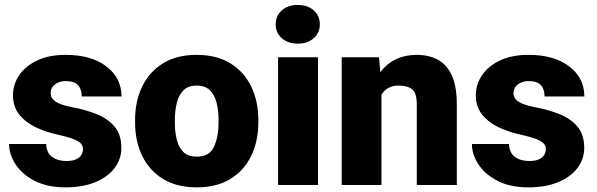

<svg xmlns="http://www.w3.org/2000/svg" viewBox="-20 -765 2467 794"><path d="M323.2 -148.4Q323.2 -168.5 302 -181.4Q280.8 -194.3 219.7 -208Q168 -219.2 125.7 -239.7Q83.5 -260.3 58.6 -292.5Q33.7 -324.7 33.7 -371.1Q33.7 -416 59.3 -453.9Q85 -491.7 133.5 -514.9Q182.1 -538.1 251.5 -538.1Q357.9 -538.1 420.2 -490.2Q482.4 -442.4 482.4 -366.2H317.9Q317.9 -396.5 302.5 -413.1Q287.1 -429.7 251 -429.7Q225.6 -429.7 207.5 -416Q189.5 -402.3 189.5 -379.4Q189.5 -358.4 210.4 -344.5Q231.4 -330.6 277.8 -321.8Q331.1 -312 377.4 -293.9Q423.8 -275.9 452.9 -242.7Q481.9 -209.5 481.9 -153.3Q481.9 -106.9 453.6 -69.8Q425.3 -32.7 373.5 -11.5Q321.8 9.8 251 9.8Q175.3 9.8 123 -17.3Q70.8 -44.4 44.2 -85.7Q17.6 -127 17.6 -169.4H170.9Q172.4 -132.8 195.6 -116Q218.8 -99.1 255.4 -99.1Q288.6 -99.1 305.9 -112.8Q323.2 -126.5 323.2 -148.4Z M538.6 -258.8V-269Q538.6 -346.2 567.9 -407Q597.2 -467.8 653.8 -502.9Q710.4 -538.1 793 -538.1Q876 -538.1 932.9 -502.9Q989.7 -467.8 1019 -407Q1048.3 -346.2 1048.3 -269V-258.8Q1048.3 -181.6 1019 -120.8Q989.7 -60.1 933.1 -25.1Q876.5 9.8 793.9 9.8Q710.9 9.8 654.1 -25.1Q597.2 -60.1 567.9 -120.8Q538.6 -181.6 538.6 -258.8ZM703.1 -269V-258.8Q703.1 -219.2 711.2 -187Q719.2 -154.8 738.8 -136Q758.3 -117.2 793.9 -117.2Q846.2 -117.2 865 -158.2Q883.8 -199.2 883.8 -258.8V-269Q883.8 -307.6 875.7 -339.8Q867.7 -372.1 848.1 -391.6Q828.6 -411.1 793 -411.1Q758.3 -411.1 738.8 -391.6Q719.2 -372.1 711.2 -339.8Q703.1 -307.6 703.1 -269Z M1120.1 -664.6Q1120.1 -699.7 1145.5 -722.2Q1170.9 -744.6 1211.4 -744.6Q1252 -744.6 1277.3 -722.2Q1302.7 -699.7 1302.7 -664.6Q1302.7 -629.4 1277.3 -606.9Q1252 -584.5 1211.4 -584.5Q1170.9 -584.5 1145.5 -606.9Q1120.1 -629.4 1120.1 -664.6ZM1294.9 -528.3V0H1129.9V-528.3Z M1628.9 -411.1Q1603 -411.1 1585.7 -401.1Q1568.4 -391.1 1557.6 -373.5V0H1393.1V-528.3H1547.4L1552.7 -466.8Q1607.9 -538.1 1703.1 -538.1Q1752.4 -538.1 1789.8 -518.6Q1827.1 -499 1848.1 -454.1Q1869.1 -409.2 1869.1 -332.5V0H1703.6V-333Q1703.6 -380.9 1684.1 -396Q1664.6 -411.1 1628.9 -411.1Z M2237.3 -148.4Q2237.3 -168.5 2216.1 -181.4Q2194.8 -194.3 2133.8 -208Q2082 -219.2 2039.8 -239.7Q1997.6 -260.3 1972.7 -292.5Q1947.8 -324.7 1947.8 -371.1Q1947.8 -416 1973.4 -453.9Q1999 -491.7 2047.6 -514.9Q2096.2 -538.1 2165.5 -538.1Q2272 -538.1 2334.2 -490.2Q2396.5 -442.4 2396.5 -366.2H2231.9Q2231.9 -396.5 2216.6 -413.1Q2201.2 -429.7 2165 -429.7Q2139.6 -429.7 2121.6 -416Q2103.5 -402.3 2103.5 -379.4Q2103.5 -358.4 2124.5 -344.5Q2145.5 -330.6 2191.9 -321.8Q2245.1 -312 2291.5 -293.9Q2337.9 -275.9 2366.9 -242.7Q2396 -209.5 2396 -153.3Q2396 -106.9 2367.7 -69.8Q2339.4 -32.7 2287.6 -11.5Q2235.8 9.8 2165 9.8Q2089.4 9.8 2037.1 -17.3Q1984.9 -44.4 1958.3 -85.7Q1931.6 -127 1931.6 -169.4H2085Q2086.4 -132.8 2109.6 -116Q2132.8 -99.1 2169.4 -99.1Q2202.6 -99.1 2220 -112.8Q2237.3 -126.5 2237.3 -148.4Z"/></svg>

Font: Vazirmatn RD UI Black
Style: Regular
Weight: 900
Designer: Saber Rastikerdar
Foundry: Saber Rastikerdar
Version: Version 33.003